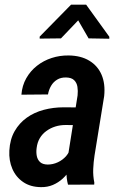

<svg xmlns="http://www.w3.org/2000/svg" viewBox="-20 -770 501 801"><path d="M261.7 -107.4 303.7 -372.1Q305.7 -391.1 303 -408Q300.3 -424.8 289.3 -435.5Q278.3 -446.3 255.9 -446.8Q233.9 -447.3 218.3 -437.7Q202.6 -428.2 193.1 -411.9Q183.6 -395.5 180.2 -376L69.3 -375Q72.3 -413.1 89.6 -443.6Q106.9 -474.1 134.3 -495.6Q161.6 -517.1 195.6 -528.1Q229.5 -539.1 266.1 -538.6Q317.4 -538.1 352.5 -516.8Q387.7 -495.6 403.8 -458Q419.9 -420.4 414.6 -369.1L374.5 -122.1Q370.1 -93.8 368.9 -65.2Q367.7 -36.6 373.5 -8.3L373 0L263.7 0.5Q256.8 -25.9 257.3 -53.2Q257.8 -80.6 261.7 -107.4ZM313.5 -321.8 301.3 -248 253.4 -248.5Q231 -248.5 210.7 -242.2Q190.4 -235.8 173.6 -223.6Q156.7 -211.4 146.2 -193.8Q135.7 -176.3 132.8 -152.3Q130.4 -134.8 133.5 -119.1Q136.7 -103.5 147.2 -93.8Q157.7 -84 178.7 -83.5Q200.7 -83.5 221.2 -93Q241.7 -102.5 256.1 -119.1Q270.5 -135.7 274.4 -157.7L293.5 -109.4Q286.1 -85.4 273.2 -63.7Q260.3 -42 241.9 -25.1Q223.6 -8.3 200.7 1.5Q177.7 11.2 150.9 10.7Q106.9 10.3 76.7 -10.5Q46.4 -31.2 31.5 -65.7Q16.6 -100.1 19 -142.1Q21.5 -188.5 41 -222.7Q60.5 -256.8 91.8 -279.1Q123 -301.3 162.6 -311.8Q202.1 -322.3 245.6 -322.3ZM339.4 -750.5 436 -616.7V-608.4L349.6 -609.9L306.2 -685.1L234.4 -609.9L145.5 -608.9V-617.2L276.4 -750.5Z"/></svg>

Font: Roboto Condensed Medium
Style: Italic
Weight: 500
Italic angle: -12°
Designer: Christian Robertson
Foundry: Google
Version: Version 3.0; 2020